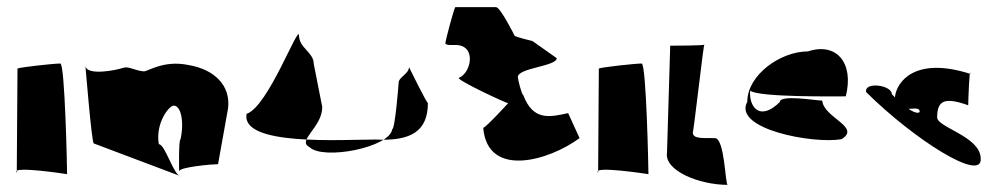

<svg xmlns="http://www.w3.org/2000/svg" viewBox="-20 -528 2794 538"><path d="M27 -44C8 -65 168 -40 168 -40C168 -54 162 -350 149 -350C131 -350 39 -340 29 -336Z M243 -126 487 -34C467 -34 443 -124 425 -124C415 -182 453 -232 467 -232C486 -232 497 -190 486 -138C480 -138 482 -44 482 -48C482 -60 576 -68 591 -68L619 -224C627 -288 581 -334 507 -346C439 -360 395 -328 383 -328C358 -330 341 -343 325 -338C309 -332 219 -313 219 -346C219 -352 237 -122 243 -126Z M671 -209C654 -118 937 -137 1033 -137C1133 -132 1179 -161 1179 -240C1179 -232 1126 -340 1126 -340C1126 -321 1097 -312 1097 -296C1097 -293 1087 -166 1079 -166C1073 -115 885 -78 847 -116C811 -134 883 -171 883 -228L859 -350C859 -381 818 -394 818 -428C818 -466 732 -229 671 -209Z M1266 -310C1256 -305 1404 -236 1404 -239C1404 -239 1341 -170 1334 -170C1346 -27 1519 -78 1604 -141L1572 -211C1521 -200 1474 -188 1446 -262C1442 -262 1431 -306 1431 -312C1431 -338 1540 -342 1540 -365L1472 -413C1472 -413 1422 -425 1422 -428C1422 -428 1382 -508 1370 -508H1256C1253 -508 1228 -414 1228 -407C1228 -400 1252 -402 1256 -402C1316 -402 1301 -324 1266 -310Z M1656 -44C1637 -65 1797 -40 1797 -40C1797 -54 1791 -350 1778 -350C1760 -350 1668 -340 1658 -336Z M1849 -100C1841 -50 1939 -10 2019 -10C2012 -10 2011 -141 1983 -141C1951 -142 1921 -137 1921 -158C1921 -133 1954 -430 1954 -403C1954 -400 1861 -400 1858 -400Z M2074 -243C2032 -166 2260 -124 2338 -138C2394 -172 2288 -198 2284 -246C2269 -246 2165 -264 2165 -242C2108 -186 2078 -230 2082 -274C2105 -255 2322 -258 2350 -258C2374 -354 2322 -410 2244 -384C2167 -384 2074 -318 2074 -243Z M2407 -270C2541 -137 2735 -14 2728 -85C2726 -146 2606 -171 2606 -199C2606 -246 2626 -257 2693 -233C2693 -247 2697 -346 2699 -321C2543 -371 2493 -298 2488 -258C2485 -195 2557 -241 2557 -215C2557 -211 2539 -202 2479 -264C2479 -290 2401 -300 2407 -270Z"/></svg>

Font: Recovery
Style: Regular
Weight: 400
Version: Version 0.27